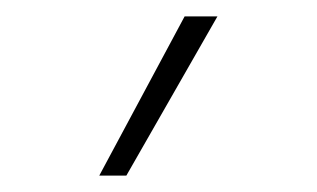

<svg xmlns="http://www.w3.org/2000/svg" viewBox="-20 -810 386 234"><path d="M101 -596 205 -790H245L134 -596Z"/></svg>

Font: Georama SemiCondensed ExtraLight
Style: Regular
Weight: 200
Width: 4
Designer: Jean-Baptiste Levee
Foundry: Production Type
Version: Version 1.000